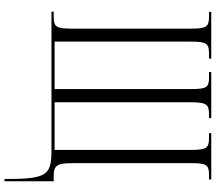

<svg xmlns="http://www.w3.org/2000/svg" viewBox="-73 -681 964 858"><g transform="rotate(90 409.0 -252.0)"><path d="M780 210H790V-10H767C720 -10 709 -22 709 -99V-621C709 -693 716 -704 762 -704H782V-714H575V-704H597C642 -704 650 -693 650 -621V-14H437V-623C437 -694 447 -704 492 -704H508V-714H302V-704H325C371 -704 378 -694 378 -621V-14H166V-621C166 -693 174 -704 219 -704H242V-714H33V-704H55C100 -704 108 -693 108 -621V-91C108 -21 100 -10 55 -10H32V0H647C763 0 780 16 780 210Z"/></g></svg>

Font: Noto Serif Display ExtraCondensed Light
Style: Regular
Weight: 300
Width: 2
Designer: Monotype Design Team
Foundry: Monotype Imaging Inc.
Version: Version 2.009